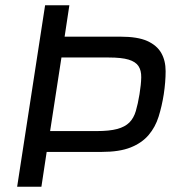

<svg xmlns="http://www.w3.org/2000/svg" viewBox="-20 -708 691 728"><path d="M45 0 151 -688H243L225 -569H436Q502 -569 538.5 -552.5Q575 -536 591.5 -507Q608 -478 608 -438Q608 -398 601 -351Q594 -306 581.5 -266Q569 -226 543.5 -196Q518 -166 475.5 -149Q433 -132 366 -132H157L137 0ZM170 -211H346Q395 -211 424.5 -219Q454 -227 470.5 -243.5Q487 -260 495 -287Q503 -314 509 -351Q515 -388 515.5 -414.5Q516 -441 505 -457.5Q494 -474 467.5 -482Q441 -490 392 -490H213Z"/></svg>

Font: Azeri Sans
Style: Italic
Weight: 400
Designer: Hector Gatti & Omnibus-Type (original fonts) / Cristiano Sobral (main changes and remastering)
Foundry: Omnibus-Type
Version: Version 0.07;August 21, 2020;FontCreator 13.0.0.2681 64-bit;